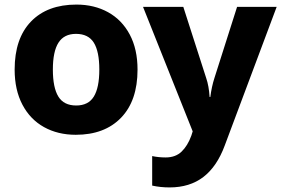

<svg xmlns="http://www.w3.org/2000/svg" viewBox="-20 -579 1229 839"><path d="M311 10Q233 10 172.5 -23.5Q112 -57 78 -121.5Q44 -186 44 -275Q44 -411 115.5 -485Q187 -559 314 -559Q392 -559 452.5 -525.5Q513 -492 547 -428Q581 -364 581 -275Q581 -139 509 -64.5Q437 10 311 10ZM313 -118Q366 -118 390 -157Q414 -196 414 -275Q414 -354 390 -392.5Q366 -431 312 -431Q260 -431 235.5 -392.5Q211 -354 211 -275Q211 -196 235 -157Q259 -118 313 -118ZM781 -549 881 -238Q893 -203 896 -155H899Q905 -201 917 -238L1016 -549H1189L962 57Q928 149 868.5 194.5Q809 240 721 240Q681 240 645 232V103Q673 109 704 109Q747 109 773.5 83.5Q800 58 816 14L822 -5L605 -549Z"/></svg>

Font: Noto Sans UI ExtraBold
Style: Regular
Weight: 800
Designer: Monotype Design Team
Foundry: Monotype Imaging Inc.
Version: Version 1.001